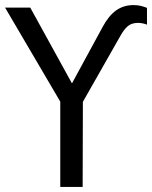

<svg xmlns="http://www.w3.org/2000/svg" viewBox="-24 -735 598 755"><path d="M213 0V-366L232 -303L-4 -705H95L264 -398H254L379 -628Q403 -673 432.5 -694Q462 -715 501 -715Q516 -715 529 -712Q542 -709 554 -704V-638Q547 -641 537.5 -643Q528 -645 519 -645Q494 -645 479 -632.5Q464 -620 450 -595L284 -303L302 -366L301 0Z"/></svg>

Font: Nunito Sans 10pt Condensed Medium
Style: Regular
Weight: 500
Width: 3
Designer: Vernon Adams
Foundry: Vernon Adams
Version: Version 3.101;gftools[0.9.27]